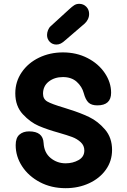

<svg xmlns="http://www.w3.org/2000/svg" viewBox="-20 -983 666 1004"><path d="M62 -224Q62 -262 81.5 -279Q101 -296 132 -296Q205 -296 208 -235Q211 -184 245 -156.5Q279 -129 323 -129Q361 -129 391 -146Q421 -163 421 -196Q421 -222 402 -239.5Q383 -257 357.5 -266.5Q332 -276 287 -289Q229 -305 184 -324Q139 -343 99.5 -385.5Q60 -428 60 -495Q60 -556 93.5 -605Q127 -654 184 -681.5Q241 -709 309 -709Q380 -709 437.5 -679.5Q495 -650 528 -601Q561 -552 561 -498Q561 -432 489 -432Q458 -432 442.5 -447Q427 -462 418 -496Q409 -530 381.5 -555Q354 -580 309 -580Q265 -580 235 -556.5Q205 -533 205 -493Q205 -465 227.5 -452Q250 -439 314 -420Q320 -418 328 -415.5Q336 -413 345 -410Q400 -393 446 -371Q492 -349 529 -306Q566 -263 566 -199Q566 -141 533.5 -95.5Q501 -50 445.5 -24.5Q390 1 323 1Q248 1 188.5 -30.5Q129 -62 95.5 -113.5Q62 -165 62 -224ZM226 -800Q226 -812 231 -825Q236 -838 245 -846L338 -931Q357 -949 368.5 -956Q380 -963 394 -963Q416 -963 431 -948Q446 -933 446 -910Q446 -895 439.5 -882Q433 -869 423 -860L323 -774Q309 -761 298 -755.5Q287 -750 275 -750Q254 -750 240 -764.5Q226 -779 226 -800Z"/></svg>

Font: Mali
Style: Bold
Weight: 700
Designer: Kitiyaporn Chalermlarp | Katatrad Aksorn Co.,Ltd.
Foundry: Cadson Demak Co.,Ltd.
Version: Version 1.000; ttfautohint (v1.6)